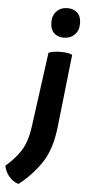

<svg xmlns="http://www.w3.org/2000/svg" viewBox="-120 -782 473 1065"><g transform="rotate(5 116.0 -249.5)"><path d="M259.8 -491.2Q252 -496.1 235.4 -499Q218.8 -502 195.3 -502Q170.9 -502 155.3 -499Q139.6 -496.1 127.9 -491.2Q109.4 -351.6 71.3 -74.2Q58.6 15.6 24.4 65.4Q-9.8 115.2 -55.7 153.3Q-49.8 187.5 -27.3 212.9Q-4.9 239.3 25.4 248Q97.7 192.4 149.4 116.2Q201.2 40 214.8 -86.9Q230.5 -221.7 259.8 -491.2ZM212.9 -747.1Q174.8 -747.1 152.3 -723.6Q128.9 -701.2 128.9 -661.1Q128.9 -623 149.4 -602.5Q169.9 -582 204.1 -582Q241.2 -582 264.6 -605.5Q288.1 -627.9 288.1 -668Q288.1 -707 267.6 -726.6Q247.1 -747.1 212.9 -747.1Z"/></g></svg>

Font: cl
Style: Bold Italic
Weight: 400
Designer: Mitja Miklavcic
Version: Version 7.504; 2011; Build 1022